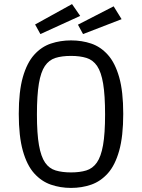

<svg xmlns="http://www.w3.org/2000/svg" viewBox="-20 -907 696 941"><path d="M328 14Q276 14 229.5 -2Q183 -18 147.5 -57.5Q112 -97 92 -168Q72 -239 72 -349Q72 -459 92 -529Q112 -599 147.5 -638.5Q183 -678 229.5 -693.5Q276 -709 328 -709Q381 -709 427 -693.5Q473 -678 508.5 -638.5Q544 -599 564 -529Q584 -459 584 -349Q584 -239 564 -168Q544 -97 508.5 -57.5Q473 -18 427 -2Q381 14 328 14ZM328 -62Q371 -62 402.5 -71.5Q434 -81 454.5 -110Q475 -139 485 -195.5Q495 -252 495 -346Q495 -440 485.5 -497Q476 -554 456 -583.5Q436 -613 404 -623Q372 -633 328 -633Q283 -633 251.5 -623Q220 -613 200 -583.5Q180 -554 170.5 -497Q161 -440 161 -346Q161 -252 171 -195.5Q181 -139 201 -110Q221 -81 253 -71.5Q285 -62 328 -62ZM178 -740 152 -787 333 -887 373 -829ZM387 -740 362 -786 537 -876 576 -813Z"/></svg>

Font: Ruda
Style: Regular
Weight: 400
Designer: Mariela Monsalve and Angelina Sanchez
Foundry: Mariela Monsalve and Angelina Sanchez
Version: Version 2.000